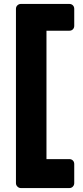

<svg xmlns="http://www.w3.org/2000/svg" viewBox="-20 -796 423 975"><path d="M86 159Q76 159 68.5 151.5Q61 144 61 134V-751Q61 -762 68.5 -769Q76 -776 86 -776H332Q343 -776 350 -769Q357 -762 357 -751V-665Q357 -654 350 -647Q343 -640 332 -640H216V12H332Q343 12 350 19Q357 26 357 37V134Q357 144 350 151.5Q343 159 332 159Z"/></svg>

Font: DVN-Rubik
Style: Bold
Weight: 700
Designer: Hubert and Fischer
Foundry: Hubert & Fischer
Version: Version 2.102